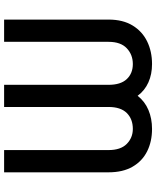

<svg xmlns="http://www.w3.org/2000/svg" viewBox="70 -838 777 957"><g transform="rotate(-90 458.5 -359.5)"><path d="M78.1 -207V-727.5H189V-207Q189 -146.5 219.7 -116.2Q250.5 -85.9 294.4 -85.9Q343.8 -85.9 373.8 -116.2Q403.8 -146.5 403.8 -207V-727.5H514.2V-207Q514.2 -146.5 542.7 -116.2Q571.3 -85.9 617.7 -85.9Q664.6 -85.9 696.5 -116.2Q728.5 -146.5 728.5 -207V-727.5H839.4V-207Q839.4 -135.3 809.8 -86.9Q780.3 -38.6 730.2 -14.4Q680.2 9.8 617.7 9.8Q566.9 9.8 526.4 -8.3Q485.8 -26.4 459.5 -62Q431.2 -25.9 388.7 -8.1Q346.2 9.8 294.4 9.8Q231.9 9.8 183.1 -14.4Q134.3 -38.6 106.2 -86.9Q78.1 -135.3 78.1 -207Z"/></g></svg>

Font: Inter 17pt Medium
Style: Regular
Weight: 500
Version: Version 4.001;git-66647c0bb